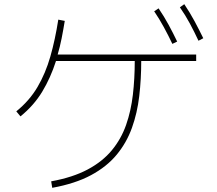

<svg xmlns="http://www.w3.org/2000/svg" viewBox="-20 -867 1040 919"><path d="M930 -672Q910 -715 888.5 -755Q867 -795 841 -832L862 -847Q889 -807 911 -766Q933 -725 953 -684ZM805 -657Q786 -697 764.5 -736.5Q743 -776 718 -813L739 -827Q765 -789 787 -748.5Q809 -708 828 -668ZM230 32 225 1Q329 -18 400 -56Q471 -94 515.5 -148Q560 -202 583.5 -269Q607 -336 616 -413.5Q625 -491 625 -575H248Q222 -494 182 -428Q142 -362 78 -310L58 -334Q121 -385 159.5 -450.5Q198 -516 221 -596.5Q244 -677 259 -773L290 -767Q283 -724 275 -683.5Q267 -643 256 -606H919V-575H656Q656 -488 646.5 -407Q637 -326 611.5 -255Q586 -184 538.5 -126.5Q491 -69 415.5 -28.5Q340 12 230 32Z"/></svg>

Font: Murecho ExtraLight
Style: Regular
Weight: 200
Designer: Neil Summerour
Foundry: Positype
Version: Version 1.010; ttfautohint (v1.8.3)